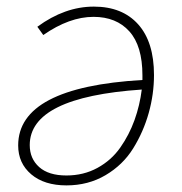

<svg xmlns="http://www.w3.org/2000/svg" viewBox="-20 -550 550 581"><path d="M264 -530Q350 -530 398 -476.5Q446 -423 446 -323Q446 -265 430 -208Q414 -151 383 -101Q352 -51 299.5 -20Q247 11 181 11Q114 11 74.5 -22.5Q35 -56 35 -110Q35 -286 411 -308V-322Q411 -411 371.5 -455Q332 -499 263 -499Q190 -499 111 -444L93 -469Q176 -530 264 -530ZM181 -19Q233 -19 275 -42Q317 -65 344 -103.5Q371 -142 387 -186.5Q403 -231 409 -279Q70 -256 70 -111Q70 -70 98.5 -44.5Q127 -19 181 -19Z"/></svg>

Font: Fira Sans UltraLight
Style: Italic
Weight: 200
Italic angle: -8°
Designer: Carrois Corporate & Edenspiekermann AG
Foundry: Carrois Corporate GbR & Edenspiekermann AG
Version: Version 4.203;PS 004.203;hotconv 1.0.88;makeotf.lib2.5.64775